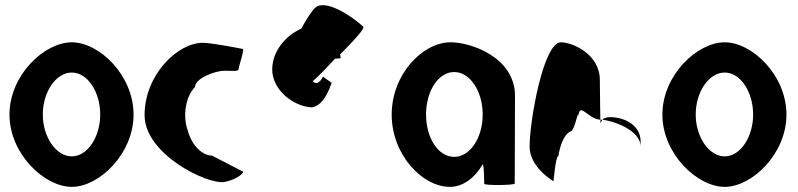

<svg xmlns="http://www.w3.org/2000/svg" viewBox="-20 -721 3114 749"><path d="M17 -274C17 -121 153 8 260 8C367 8 501 -121 501 -274C501 -428 367 -556 260 -556C153 -556 17 -428 17 -274ZM147 -274C147 -362 198 -438 260 -438C322 -438 371 -362 371 -274C371 -188 322 -111 260 -111C198 -111 147 -188 147 -274Z M544 -272C544 -118 791 0 855 -11C912 -22 935 -52 927 -52L807 -114C771 -114 730 -150 713 -210C691 -270 705 -346 741 -382C741 -416 821 -445 854 -445C888 -445 911 -441 911 -452C911 -462 935 -530 927 -530C927 -530 808 -554 771 -554C672 -554 544 -428 544 -272Z M1042 -451C1041 -371 1124 -305 1198 -302C1228 -310 1250 -331 1274 -398C1274 -398 1242 -420 1240 -422C1226 -394 1211 -392 1200 -404C1232 -432 1265 -469 1287 -492C1303 -493 1309 -494 1309 -494C1308 -499 1308 -504 1307 -509C1308 -509 1308 -510 1308 -510C1319 -521 1407 -608 1397 -617C1351 -660 1248 -726 1210 -691C1195 -677 1176 -647 1155 -609C1091 -581 1042 -518 1042 -451Z M1508 -274C1508 -118 1627 8 1735 8C1787 8 1833 -28 1863 -80C1869 -76 1869 -4 1869 -4C1869 3 1988 2 1988 -5L1989 -347C1989 -500 1811 -558 1735 -556C1627 -554 1508 -430 1508 -274ZM1642 -274C1642 -366 1690 -440 1752 -440C1813 -440 1863 -366 1863 -274C1863 -184 1814 -109 1752 -109C1689 -109 1642 -184 1642 -274Z M2046 -149C2046 -68 2139 -14 2139 -14C2139 -6 2147 -112 2158 -112C2168 -171 2187 -200 2205 -208C2224 -208 2237 -314 2237 -261C2237 -331 2273 -256 2322 -254C2322 -281 2320 -346 2320 -409C2320 -510 2213 -556 2168 -556C2100 -556 2046 -250 2046 -149ZM2322 -254C2323 -246 2322 -242 2323 -241C2323 -237 2323 -246 2330 -254ZM2330 -254C2369 -250 2479 -215 2479 -149V-170C2479 -228 2423 -264 2359 -264C2344 -264 2335 -259 2330 -254Z M2564 -274C2564 -121 2700 8 2807 8C2914 8 3048 -121 3048 -274C3048 -428 2914 -556 2807 -556C2700 -556 2564 -428 2564 -274ZM2694 -274C2694 -362 2745 -438 2807 -438C2869 -438 2918 -362 2918 -274C2918 -188 2869 -111 2807 -111C2745 -111 2694 -188 2694 -274Z"/></svg>

Font: Ampere
Style: SuCnd
Weight: 400
Version: Version 1